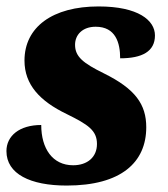

<svg xmlns="http://www.w3.org/2000/svg" viewBox="-27 -566 522 596"><path d="M180 10C349 10 427 -62 427 -171C427 -242 393 -290 296 -338C231 -370 206 -390 206 -427C206 -458 229 -483 270 -483C332 -483 346 -433 346 -385C414 -385 454 -406 454 -456C454 -503 402 -546 279 -546C136 -546 49 -482 49 -378C49 -303 97 -252 180 -212C247 -179 274 -161 274 -119C274 -78 244 -53 200 -53C136 -53 101 -105 101 -178C33 -178 -7 -144 -7 -97C-7 -26 67 10 180 10Z"/></svg>

Font: Noto Serif SemiCondensed Black
Style: Italic
Weight: 900
Width: 4
Italic angle: -12°
Designer: Monotype Design Team
Foundry: Monotype Imaging Inc.
Version: Version 2.014